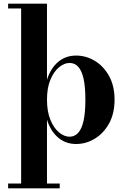

<svg xmlns="http://www.w3.org/2000/svg" viewBox="-20 -770 679 1040"><path d="M24 250V224H94.5V-724H24V-750H234.5V-338Q253.5 -399 294.2 -434Q335 -469 392.5 -469Q446 -469 493.5 -440.5Q541 -412 570.8 -358.5Q600.5 -305 600.5 -230Q600.5 -155 570.8 -101.2Q541 -47.5 493.5 -18.8Q446 10 392.5 10Q335.5 10 294.5 -25.2Q253.5 -60.5 234.5 -121.5V224H303.5V250ZM357 -29.5Q384 -29.5 403.2 -50.2Q422.5 -71 432.5 -115.2Q442.5 -159.5 442.5 -230Q442.5 -300.5 432.5 -344.5Q422.5 -388.5 403.2 -408.8Q384 -429 357 -429Q328 -429 299.8 -405.8Q271.5 -382.5 253 -338.2Q234.5 -294 234.5 -230Q234.5 -166 253 -121Q271.5 -76 299.8 -52.8Q328 -29.5 357 -29.5Z"/></svg>

Font: Bodoni Moda 9pt
Style: Bold
Weight: 700
Designer: Owen Earl
Foundry: indestructible type
Version: Version 2.005